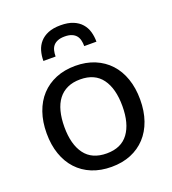

<svg xmlns="http://www.w3.org/2000/svg" viewBox="-134 -825 834 932"><g transform="rotate(-20 283.5 -358.5)"><path d="M284 -514.5Q339.5 -514.5 384 -496Q428.5 -477.5 460 -443.5Q491.5 -409.5 508.2 -361.2Q525 -313 525 -253.5Q525 -193.5 508.2 -145.5Q491.5 -97.5 460 -63.5Q428.5 -29.5 384 -11.2Q339.5 7 284 7Q228 7 183.2 -11.2Q138.5 -29.5 107 -63.5Q75.5 -97.5 58.8 -145.5Q42 -193.5 42 -253.5Q42 -313 58.8 -361.2Q75.5 -409.5 107 -443.5Q138.5 -477.5 183.2 -496Q228 -514.5 284 -514.5ZM284 -62.5Q359 -62.5 396 -112.8Q433 -163 433 -253Q433 -343.5 396 -394Q359 -444.5 284 -444.5Q246 -444.5 217.8 -431.5Q189.5 -418.5 170.8 -394Q152 -369.5 142.8 -333.8Q133.5 -298 133.5 -253Q133.5 -163 170.8 -112.8Q208 -62.5 284 -62.5ZM284.5 -724Q322.5 -724 348.8 -713.2Q375 -702.5 391.2 -684Q407.5 -665.5 414.5 -641.2Q421.5 -617 421.5 -589.5H358.5Q358.5 -606 355 -620.2Q351.5 -634.5 343 -644.5Q334.5 -654.5 320.2 -660.2Q306 -666 284.5 -666Q263 -666 248.8 -660.2Q234.5 -654.5 226 -644.5Q217.5 -634.5 214 -620.2Q210.5 -606 210.5 -589.5H147.5Q147.5 -617 154.5 -641.2Q161.5 -665.5 177.8 -684Q194 -702.5 220 -713.2Q246 -724 284.5 -724Z"/></g></svg>

Font: Lato 2
Style: Regular
Weight: 400
Designer: Lukasz Dziedzic with Adam Twardoch and Botio Nikoltchev
Foundry: tyPoland Lukasz Dziedzic
Version: Version 2.015; 2015-08-06; http://www.latofonts.com/